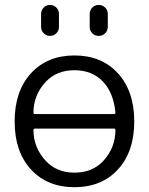

<svg xmlns="http://www.w3.org/2000/svg" viewBox="-20 -780 609 787"><path d="M347.7 -669.9V-722.7Q347.7 -738.3 358.4 -749Q369.1 -759.8 384.8 -759.8Q400.4 -759.8 411.1 -749Q421.9 -738.3 421.9 -722.7V-669.9Q421.9 -654.3 411.1 -643.6Q400.4 -632.8 384.8 -632.8Q369.1 -632.8 358.4 -643.6Q347.7 -654.3 347.7 -669.9ZM148.4 -669.9V-722.7Q148.4 -738.3 159.2 -749Q169.9 -759.8 185.1 -759.8Q200.2 -759.8 210.9 -749Q221.7 -738.3 221.7 -722.7V-669.9Q221.7 -654.3 210.9 -643.6Q200.2 -632.8 185.1 -632.8Q169.9 -632.8 159.2 -643.6Q148.4 -654.3 148.4 -669.9ZM106.9 -85.4Q40 -158.2 40 -282.2Q40 -406.2 106.9 -479.5Q173.8 -552.7 285.2 -552.7Q396.5 -552.7 463.4 -479.5Q530.3 -406.2 530.3 -282.2Q530.3 -158.2 463.4 -85.4Q396.5 -12.7 285.2 -12.7Q173.8 -12.7 106.9 -85.4ZM123 -252.9Q117.2 -252.9 117.2 -247.1Q117.2 -174.8 168 -120.1Q212.9 -72.3 285.2 -72.3Q357.4 -72.3 402.3 -119.1Q453.1 -173.8 453.1 -247.1Q453.1 -252.9 447.3 -252.9ZM117.2 -318.4Q117.2 -312.5 123 -312.5H447.3Q453.1 -312.5 453.1 -318.4Q453.1 -319.3 453.1 -319.3Q445.3 -399.4 402.3 -445.3Q357.4 -492.2 285.2 -492.2Q212.9 -492.2 168 -445.3Q117.2 -390.6 117.2 -318.4Z"/></svg>

Font: Gen Jyuu Gothic Normal
Style: Regular
Weight: 300
Designer: [Source Han Sans]
Ryoko NISHIZUKA  (kana & ideographs); Paul D. Hunt (Latin, Greek & Cyrillic); Wenlong ZHANG  (bopomofo
Version: Version 1.002.20150607